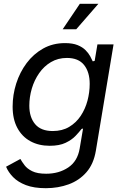

<svg xmlns="http://www.w3.org/2000/svg" viewBox="-20 -781 653 1017"><path d="M222.7 215.8Q159.7 215.8 117.2 199.5Q74.7 183.1 49.3 157Q23.9 130.9 12.2 102.1L87.9 61Q96.2 75.7 109.9 94Q123.5 112.3 150.4 125.7Q177.2 139.2 224.6 139.2Q292 139.2 341.3 106.2Q390.6 73.2 401.9 6.3L419.9 -100.1L412.1 -98.1Q399.9 -82 379.9 -61Q359.9 -40 327.1 -24.4Q294.4 -8.8 243.2 -8.8Q185.1 -8.8 140.9 -33Q96.7 -57.1 71.8 -103.5Q46.9 -149.9 46.9 -216.3Q46.9 -278.8 65.9 -338.6Q85 -398.4 121.1 -446.8Q157.2 -495.1 208.5 -523.9Q259.8 -552.7 324.2 -552.7Q364.7 -552.7 391.1 -542Q417.5 -531.2 433.3 -515.1Q449.2 -499 457.8 -482.9Q466.3 -466.8 471.2 -456.1L481.4 -458.5L496.1 -545.9H581.5L487.8 17.1Q476.1 87.4 438 131.1Q399.9 174.8 344 195.3Q288.1 215.8 222.7 215.8ZM259.3 -86.9Q309.6 -86.9 346.4 -108.9Q383.3 -130.9 407.5 -167.2Q431.6 -203.6 443.4 -247.8Q455.1 -292 455.1 -336.9Q455.1 -399.4 425.3 -436.8Q395.5 -474.1 334.5 -474.1Q287.1 -474.1 250 -452.1Q212.9 -430.2 187.3 -393.3Q161.6 -356.4 148.4 -311.5Q135.3 -266.6 135.3 -221.2Q135.3 -160.2 166 -123.5Q196.8 -86.9 259.3 -86.9ZM312 -626 402.8 -760.7H501L383.8 -626Z"/></svg>

Font: Adwaita Sans
Style: Italic
Weight: 400
Italic angle: -9.39999°
Designer: Rasmus Andersson
Foundry: rsms
Version: Version 4.001;git-9221beed3